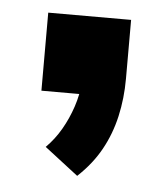

<svg xmlns="http://www.w3.org/2000/svg" viewBox="-36 -195 341 397"><g transform="rotate(5 135.0 3.5)"><path d="M138 169 68 115Q86 97 99 74.5Q112 52 120.5 26.5Q129 1 131 -25L164 0H49V-162H221V-40Q221 1 212.5 38.5Q204 76 186 108.5Q168 141 138 169Z"/></g></svg>

Font: Nunito Sans 7pt Condensed ExtraBold
Style: Regular
Weight: 800
Width: 3
Designer: Vernon Adams
Foundry: Vernon Adams
Version: Version 3.101;gftools[0.9.27]